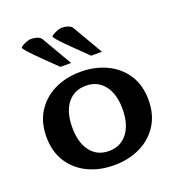

<svg xmlns="http://www.w3.org/2000/svg" viewBox="-126 -786 844 906"><g transform="rotate(-20 295.5 -333.0)"><path d="M295.4 14.2Q222.2 14.2 164.3 -13.7Q106.4 -41.5 72.8 -94Q39.1 -146.5 39.1 -220.2Q39.1 -293.5 72.5 -345.9Q106 -398.4 163.8 -426.5Q221.7 -454.6 295.4 -454.6Q366.7 -454.6 424.8 -427.2Q482.9 -399.9 517.3 -347.7Q551.8 -295.4 551.8 -220.2Q551.8 -147 518.1 -94.5Q484.4 -42 426.3 -13.9Q368.2 14.2 295.4 14.2ZM294.9 -57.1Q353.5 -57.1 387.7 -101.3Q421.9 -145.5 421.9 -222.2Q421.9 -297.4 388.2 -340.8Q354.5 -384.3 295.9 -384.3Q236.3 -384.3 202.6 -340.8Q168.9 -297.4 168.9 -220.7Q168.9 -145 202.4 -101.1Q235.8 -57.1 294.9 -57.1ZM268.1 -508.8H214.4Q206.1 -517.1 189.5 -533Q172.9 -548.8 153.6 -567.9Q134.3 -586.9 116.2 -605.2Q98.1 -623.5 86.2 -637.2Q74.2 -650.9 74.2 -655.8Q74.2 -659.2 83.5 -664.8Q92.8 -670.4 105.7 -675.3Q118.7 -680.2 128.4 -680.2Q144 -680.2 158.7 -675.5Q173.3 -670.9 179.7 -660.6ZM422.9 -508.8H368.7Q360.8 -517.1 344.2 -533Q327.6 -548.8 308.1 -567.9Q288.6 -586.9 270.5 -605.2Q252.4 -623.5 240.7 -637.2Q229 -650.9 228.5 -655.8Q228.5 -659.2 238 -664.8Q247.6 -670.4 260.3 -675.3Q272.9 -680.2 283.2 -680.2Q298.8 -680.2 313.2 -675.5Q327.6 -670.9 334.5 -660.6Z"/></g></svg>

Font: Kameron SemiBold
Style: Regular
Weight: 600
Designer: Vernon Adams
Foundry: Vernon Adams
Version: Version 1.100